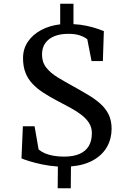

<svg xmlns="http://www.w3.org/2000/svg" viewBox="-20 -880 700 1026"><path d="M94.8 -33.6 102.2 -205.4H164.7L186.3 -81.4Q199.5 -69.9 219.2 -61.2Q239 -52.6 265 -47.8Q291 -43.1 322.7 -43.1Q371.6 -43.1 404.6 -57.3Q437.5 -71.6 454.2 -99.5Q470.9 -127.4 470.9 -168.5Q470.9 -198.6 456.3 -222.1Q441.6 -245.7 415.9 -265.6Q390.2 -285.5 356.6 -303.8Q322.9 -322 285.4 -341.7Q243.9 -363.6 210.3 -385.5Q176.7 -407.4 152.6 -433.4Q128.5 -459.4 115.8 -492.4Q103.1 -525.3 103.1 -569.4Q103.1 -619 129.1 -657.2Q155 -695.4 199.9 -719.4Q244.7 -743.4 301.7 -750V-860H372.6V-751Q411.5 -748.9 443.6 -741.9Q475.8 -734.9 499.1 -726.9Q522.5 -718.9 535 -713.8L529.7 -553.6H469.2L446.5 -670.1Q431.7 -682.4 406 -691.1Q380.3 -699.8 341.4 -699.1Q303.6 -699.1 272.5 -687.3Q241.5 -675.5 223 -651Q204.5 -626.5 204.5 -588.4Q204.5 -546.9 227.8 -518Q251 -489.1 287.7 -466.9Q324.4 -444.7 364.7 -422.5Q411.1 -396.9 449.8 -373.8Q488.6 -350.6 516.9 -325.2Q545.1 -299.8 560.8 -267.8Q576.4 -235.8 576.4 -192Q576.4 -138.9 552 -95.5Q527.7 -52.2 479.3 -24.5Q430.9 3.2 359.2 9.4L358.2 126H288.3L289.3 10Q245 7 205.6 -1.3Q166.1 -9.6 137 -18.7Q107.9 -27.9 94.8 -33.6Z"/></svg>

Font: Merriweather 7pt Light
Style: Regular
Weight: 300
Designer: Eben Sorkin
Foundry: Eben Sorkin
Version: Version 2.200;gftools[0.9.31]